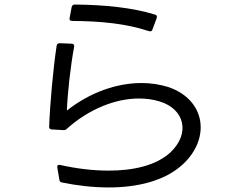

<svg xmlns="http://www.w3.org/2000/svg" viewBox="-20 -790 1040 844"><path d="M669 -711C671 -719 669 -724 661 -726C561 -757 436 -769 309 -770C301 -770 297 -766 295 -759L286 -711C284 -703 288 -698 297 -698C427 -697 535 -686 635 -653C643 -651 648 -653 650 -660ZM241 0C242 7 245 11 252 12C319 26 390 34 458 34C585 34 705 5 783 -67C908 -182 884 -353 718 -408C682 -419 643 -425 602 -425C496 -425 378 -386 274 -304C277 -382 290 -499 306 -585C307 -593 303 -598 295 -598L242 -600C235 -600 230 -596 229 -589C214 -491 200 -338 196 -233C196 -225 200 -221 208 -221L259 -218C265 -218 270 -219 274 -224C369 -309 485 -357 591 -357C623 -357 653 -353 682 -344C791 -311 818 -204 729 -120C667 -63 568 -40 458 -40C388 -40 315 -49 244 -65C235 -67 230 -62 232 -53Z"/></svg>

Font: LINE Seed JP_OTF Regular
Style: Regular
Weight: 400
Designer: LY Corporation & Fontrix & Fontworks
Version: Version 1.002